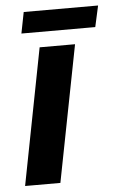

<svg xmlns="http://www.w3.org/2000/svg" viewBox="-50 -705 458 741"><g transform="rotate(-5 179.0 -334.5)"><path d="M256.8 -528.3 153.8 0H17.1L119.6 -528.3ZM358.4 -669.4 340.3 -587.4H54.2L70.3 -669.4Z"/></g></svg>

Font: Arimo
Style: Bold Italic
Weight: 700
Italic angle: -12°
Designer: Steve Matteson
Foundry: Monotype Imaging Inc.
Version: Version 1.33